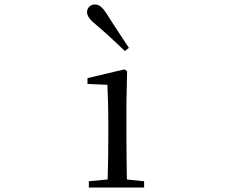

<svg xmlns="http://www.w3.org/2000/svg" viewBox="-20 -838 1040 858"><path d="M556 -624C525 -672 492 -720 459 -773C438 -806 423 -818 404 -818C386 -818 369 -805 369 -784C369 -766 382 -749 413 -724C457 -687 497 -649 538 -610ZM460 0H624V-28L547 -36C546 -92 545 -175 545 -229V-380L548 -520L536 -528L371 -489V-463L460 -459C462 -409 464 -356 464 -289V-229C464 -175 463 -92 461 -36L377 -28V0Z"/></svg>

Font: Harano Aji Mincho TW
Style: Regular
Weight: 400
Foundry: Masamichi Hosoda
Version: HaranoAjiMinchoTW-Regular version 20230610;ttx 4.39.4